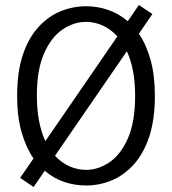

<svg xmlns="http://www.w3.org/2000/svg" viewBox="-20 -731 690 768"><path d="M60.5 -19.5 114 -97Q84 -140.5 66.2 -202.8Q48.5 -265 48.5 -348Q48.5 -443.5 71.2 -511.2Q94 -579 133.2 -622.2Q172.5 -665.5 222 -685.8Q271.5 -706 324.5 -706Q369.5 -706 412.2 -691.5Q455 -677 491 -646L535.5 -711L589.5 -675L535.5 -596Q565 -553 582.2 -491.5Q599.5 -430 599.5 -348Q599.5 -252.5 576.8 -184.2Q554 -116 514.8 -72.8Q475.5 -29.5 426.2 -9.2Q377 11 324.5 11Q279.5 11 237 -3.2Q194.5 -17.5 159 -48L114.5 17ZM127.5 -348Q127.5 -291 136.5 -245.8Q145.5 -200.5 161.5 -166.5L449.5 -585.5Q422.5 -615 390.2 -629.2Q358 -643.5 324.5 -643.5Q275 -643.5 230 -613Q185 -582.5 156.2 -517.2Q127.5 -452 127.5 -348ZM324.5 -51.5Q373 -51.5 418 -82Q463 -112.5 491.8 -178Q520.5 -243.5 520.5 -348Q520.5 -404 511.8 -448.2Q503 -492.5 487.5 -526L200 -108Q227 -79 259 -65.2Q291 -51.5 324.5 -51.5Z"/></svg>

Font: Trispace Light
Style: Regular
Weight: 300
Designer: Tyler Finck
Foundry: Etcetera Type Company
Version: Version 1.210; ttfautohint (v1.8.3)